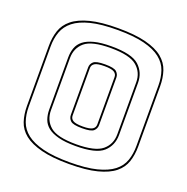

<svg xmlns="http://www.w3.org/2000/svg" viewBox="-135 -872 998 1023"><g transform="rotate(20 363.5 -360.0)"><path d="M679 -530V-189Q679 -142 666 -102.5Q653 -63 618.5 -35Q584 -7 522 9Q460 25 364 25Q268 25 206 9Q144 -7 109 -35Q74 -63 61 -102.5Q48 -142 48 -189V-530Q48 -577 61 -616.5Q74 -656 109 -684.5Q144 -713 206 -729Q268 -745 364 -745Q460 -745 522 -729Q584 -713 618.5 -684.5Q653 -656 666 -616.5Q679 -577 679 -530ZM669 -189V-530Q669 -576 656 -613.5Q643 -651 609 -678Q575 -705 515.5 -720Q456 -735 364 -735Q272 -735 212.5 -720Q153 -705 119 -678Q85 -651 71.5 -613.5Q58 -576 58 -530V-189Q58 -143 71.5 -105.5Q85 -68 119 -41.5Q153 -15 212.5 0Q272 15 364 15Q456 15 515.5 0Q575 -15 609 -41.5Q643 -68 656 -105.5Q669 -143 669 -189ZM166 -212V-507Q166 -537 175 -562Q184 -587 206 -604.5Q228 -622 266.5 -632Q305 -642 363 -642Q479 -642 520.5 -604Q562 -566 562 -507V-212Q562 -152 520.5 -114.5Q479 -77 363 -77Q305 -77 266.5 -87Q228 -97 206 -114.5Q184 -132 175 -157Q166 -182 166 -212ZM363 -632Q256 -632 216 -598Q176 -564 176 -507V-212Q176 -155 216 -121Q256 -87 363 -87Q470 -87 511 -121Q552 -155 552 -212V-507Q552 -563 511 -597.5Q470 -632 363 -632ZM284 -225V-494Q284 -513 298.5 -526.5Q313 -540 364 -540Q415 -540 429.5 -526.5Q444 -513 444 -494V-225Q444 -205 429.5 -191.5Q415 -178 364 -178Q313 -178 298.5 -191.5Q284 -205 284 -225ZM294 -494V-225Q294 -207 309 -197.5Q324 -188 364 -188Q404 -188 419 -197.5Q434 -207 434 -225V-494Q434 -511 419 -520.5Q404 -530 364 -530Q324 -530 309 -520.5Q294 -511 294 -494Z"/></g></svg>

Font: Bungee Outline
Style: Regular
Weight: 400
Designer: David Jonathan Ross
Foundry: David Jonathan Ross
Version: Version 1.000;PS 1.0;hotconv 1.0.72;makeotf.lib2.5.5900